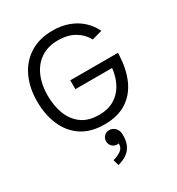

<svg xmlns="http://www.w3.org/2000/svg" viewBox="-222 -816 1144 1241"><g transform="rotate(-30 350.0 -195.0)"><path d="M655 -342Q655 -332 654 -322Q650 -224 616.5 -147.5Q583 -71 517 -27.5Q451 16 350 16Q248 16 180.5 -29Q113 -74 79 -152.5Q45 -231 45 -331Q45 -432 82 -510.5Q119 -589 189.5 -633.5Q260 -678 360 -678Q425 -678 478 -658.5Q531 -639 570 -603.5Q609 -568 633 -519L557 -498Q529 -549 479 -577.5Q429 -606 360 -606Q283 -606 230.5 -571Q178 -536 150.5 -473.5Q123 -411 123 -331Q123 -252 147 -190Q171 -128 221 -91.5Q271 -55 350 -55Q417 -55 464 -83Q511 -111 538.5 -161Q566 -211 573 -276H299V-342ZM355 169Q333 169 317.5 153.5Q302 138 302 115Q302 93 317.5 77.5Q333 62 355 62Q377 62 396 78.5Q415 95 417 126Q419 173 405 205.5Q391 238 362.5 258Q334 278 295 288L283 245Q319 235 343.5 217.5Q368 200 366 166Q364 168 360.5 168.5Q357 169 355 169Z"/></g></svg>

Font: Nata Sans
Style: Regular
Weight: 400
Designer: Daniel Uzquiano Cruz
Version: Version 1.001